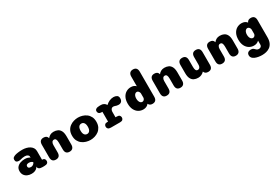

<svg xmlns="http://www.w3.org/2000/svg" viewBox="93 -2114 5384 3715"><g transform="rotate(-30 2785.5 -257.0)"><path d="M472.5 0Q427 0 403 -18Q379 -36 379 -67V-69.5Q372.5 -52 354.5 -34.2Q336.5 -16.5 306.5 -4.5Q276.5 7.5 233.5 7.5Q182 7.5 141 -11.2Q100 -30 76.2 -65.8Q52.5 -101.5 52.5 -153Q52.5 -208 82 -242Q111.5 -276 158 -291.8Q204.5 -307.5 255 -307.5Q287 -307.5 311 -301.5Q335 -295.5 349.8 -287.5Q364.5 -279.5 369 -273.5V-301Q369 -311 363 -320.2Q357 -329.5 346 -337Q335 -344.5 319.8 -349Q304.5 -353.5 286 -353.5Q258.5 -353.5 235.2 -349.5Q212 -345.5 193 -340Q180.5 -336.5 169.2 -334.2Q158 -332 143 -332Q111 -332 92.5 -347.2Q74 -362.5 74 -395.5Q74 -426.5 93.8 -442.2Q113.5 -458 139.5 -466.5Q164.5 -475 208.8 -481.2Q253 -487.5 304 -487.5Q352.5 -487.5 395.5 -476.2Q438.5 -465 471.2 -443.8Q504 -422.5 522.5 -391.5Q541 -360.5 541 -321V-128.5H542.5Q575 -128.5 592 -111.5Q609 -94.5 609 -64.5Q609 -34.5 587.8 -17.2Q566.5 0 517 0ZM369 -174.5Q365.5 -181.5 353.5 -188.8Q341.5 -196 325.2 -200.8Q309 -205.5 291.5 -205.5Q264 -205.5 245 -195Q226 -184.5 226 -158.5Q226 -141.5 234.2 -131.2Q242.5 -121 256.2 -116.8Q270 -112.5 286 -112.5Q309 -112.5 326 -121.8Q343 -131 354 -143Q365 -155 369 -164Z M1084 5Q988.5 5 988.5 -100V-253.5Q988.5 -300.5 976 -325.5Q963.5 -350.5 933.5 -350.5Q919 -350.5 907.8 -344.2Q896.5 -338 889 -326.5Q881.5 -315 877.5 -299.2Q873.5 -283.5 873.5 -264.5V-100Q873.5 5 778 5Q683 5 683 -100V-380Q683 -485 778 -485Q853 -485 868.5 -421.5L869 -419.5Q890.5 -449 923.8 -467.8Q957 -486.5 1002.5 -486.5Q1053.5 -486.5 1093.5 -467.5Q1133.5 -448.5 1156.2 -403.5Q1179 -358.5 1179 -281V-100Q1179 -49 1154.5 -22Q1130 5 1084 5Z M1548.5 10.5Q1501 10.5 1453 -3.5Q1405 -17.5 1364.8 -47.2Q1324.5 -77 1300.2 -124.5Q1276 -172 1276 -239Q1276 -306 1300.2 -353.2Q1324.5 -400.5 1364.8 -430Q1405 -459.5 1453 -473.5Q1501 -487.5 1548.5 -487.5Q1595.5 -487.5 1643.5 -473.5Q1691.5 -459.5 1731.5 -430Q1771.5 -400.5 1795.8 -353.2Q1820 -306 1820 -239Q1820 -172 1795.8 -124.5Q1771.5 -77 1731.5 -47.2Q1691.5 -17.5 1643.5 -3.5Q1595.5 10.5 1548.5 10.5ZM1548.5 -122.5Q1566.5 -122.5 1581 -129.8Q1595.5 -137 1606.2 -151.5Q1617 -166 1622.8 -187.8Q1628.5 -209.5 1628.5 -239Q1628.5 -268.5 1622.8 -290.2Q1617 -312 1606.2 -326.5Q1595.5 -341 1581 -348Q1566.5 -355 1548.5 -355Q1530.5 -355 1515.5 -348Q1500.5 -341 1489.8 -326.5Q1479 -312 1473.2 -290.2Q1467.5 -268.5 1467.5 -239Q1467.5 -209.5 1473.2 -187.8Q1479 -166 1489.8 -151.5Q1500.5 -137 1515.5 -129.8Q1530.5 -122.5 1548.5 -122.5Z M2183 -128.5H2212.5Q2254 -128.5 2271.5 -110.2Q2289 -92 2289 -64.5Q2289 -37 2271 -18.5Q2253 0 2212.5 0H2007Q1963.5 0 1944.8 -18.5Q1926 -37 1926 -64.5Q1926 -92 1943 -110.2Q1960 -128.5 1994 -128.5H2016.5V-347.5H1995Q1959.5 -347.5 1940.5 -365Q1921.5 -382.5 1921.5 -412Q1921.5 -443 1948.2 -459.5Q1975 -476 2026 -476H2059.5Q2092.5 -476 2120.2 -460.5Q2148 -445 2164.5 -418.5L2168.5 -412Q2202.5 -446 2248.2 -466.8Q2294 -487.5 2342 -487.5Q2383.5 -487.5 2415 -468.5Q2446.5 -449.5 2446.5 -402Q2446.5 -356.5 2423 -332Q2399.5 -307.5 2359.5 -307.5Q2334.5 -307.5 2318.8 -311.5Q2303 -315.5 2288.5 -321Q2277.5 -325 2267 -327.2Q2256.5 -329.5 2245 -329.5Q2225 -329.5 2211.2 -317.8Q2197.5 -306 2190.2 -287.5Q2183 -269 2183 -247.5Z M2935.5 5Q2873.5 5 2851.5 -43L2850 -46Q2830 -19 2799.2 -4.2Q2768.5 10.5 2728.5 10.5Q2670.5 10.5 2622.8 -18.5Q2575 -47.5 2547 -103.2Q2519 -159 2519 -239Q2519 -319 2547 -374.2Q2575 -429.5 2622.8 -458Q2670.5 -486.5 2728.5 -486.5Q2765 -486.5 2793 -475.2Q2821 -464 2840.5 -442.5V-657Q2840.5 -708 2865 -735Q2889.5 -762 2935.5 -762Q3031 -762 3031 -657V-100Q3031 5 2935.5 5ZM2840.5 -184.5V-281.5Q2839.5 -297 2832 -312.2Q2824.5 -327.5 2811.8 -338Q2799 -348.5 2782 -348.5Q2762 -348.5 2746 -335.2Q2730 -322 2720.5 -297.5Q2711 -273 2711 -239Q2711 -205.5 2720.5 -180.2Q2730 -155 2746 -141.2Q2762 -127.5 2782 -127.5Q2798 -127.5 2810.5 -135.5Q2823 -143.5 2830.8 -156.8Q2838.5 -170 2840.5 -184.5Z M3560 5Q3464.5 5 3464.5 -100V-253.5Q3464.5 -300.5 3452 -325.5Q3439.5 -350.5 3409.5 -350.5Q3395 -350.5 3383.8 -344.2Q3372.5 -338 3365 -326.5Q3357.5 -315 3353.5 -299.2Q3349.5 -283.5 3349.5 -264.5V-100Q3349.5 5 3254 5Q3159 5 3159 -100V-380Q3159 -485 3254 -485Q3329 -485 3344.5 -421.5L3345 -419.5Q3366.5 -449 3399.8 -467.8Q3433 -486.5 3478.5 -486.5Q3529.5 -486.5 3569.5 -467.5Q3609.5 -448.5 3632.2 -403.5Q3655 -358.5 3655 -281V-100Q3655 -49 3630.5 -22Q3606 5 3560 5Z M3872.5 -481Q3967.5 -481 3967.5 -376V-223Q3967.5 -176 3980 -150.8Q3992.5 -125.5 4022.5 -125.5Q4042.5 -125.5 4055.8 -136.5Q4069 -147.5 4075.8 -167.2Q4082.5 -187 4082.5 -212V-376Q4082.5 -481 4178 -481Q4273 -481 4273 -376V-96Q4273 8.5 4178 8.5Q4110 8.5 4090.5 -46L4089 -50Q4064.5 -23 4030.5 -6.2Q3996.5 10.5 3953.5 10.5Q3903 10.5 3863 -8.5Q3823 -27.5 3800 -72.5Q3777 -117.5 3777 -195V-376Q3777 -481 3872.5 -481Z M4798 5Q4702.5 5 4702.5 -100V-253.5Q4702.5 -300.5 4690 -325.5Q4677.5 -350.5 4647.5 -350.5Q4633 -350.5 4621.8 -344.2Q4610.5 -338 4603 -326.5Q4595.5 -315 4591.5 -299.2Q4587.5 -283.5 4587.5 -264.5V-100Q4587.5 5 4492 5Q4397 5 4397 -100V-380Q4397 -485 4492 -485Q4567 -485 4582.5 -421.5L4583 -419.5Q4604.5 -449 4637.8 -467.8Q4671 -486.5 4716.5 -486.5Q4767.5 -486.5 4807.5 -467.5Q4847.5 -448.5 4870.2 -403.5Q4893 -358.5 4893 -281V-100Q4893 -49 4868.5 -22Q4844 5 4798 5Z M5246.5 248.5Q5205 248.5 5164 241.5Q5123 234.5 5089 220Q5055 205.5 5034.8 182.2Q5014.5 159 5014.5 126Q5014.5 84.5 5039.5 64.8Q5064.5 45 5104 45Q5140.5 45 5160.2 60.5Q5180 76 5193 91Q5202.5 101.5 5216.2 107.5Q5230 113.5 5251.5 113.5Q5266.5 113.5 5280.5 107.2Q5294.5 101 5303.8 87.2Q5313 73.5 5313 51.5V-34.5Q5293 -13 5264.8 -1.2Q5236.5 10.5 5201 10.5Q5143 10.5 5095.2 -18.5Q5047.5 -47.5 5019.5 -103.2Q4991.5 -159 4991.5 -239Q4991.5 -319 5019.5 -374.2Q5047.5 -429.5 5095.2 -458Q5143 -486.5 5201 -486.5Q5241.5 -486.5 5271.5 -472.8Q5301.5 -459 5321.5 -432.5L5322.5 -435Q5344 -485.5 5408 -485.5Q5503.5 -485.5 5503.5 -381V0Q5503.5 75.5 5480.5 124.2Q5457.5 173 5419.8 200Q5382 227 5336.5 237.8Q5291 248.5 5246.5 248.5ZM5254.5 -127.5Q5270.5 -127.5 5283 -135.5Q5295.5 -143.5 5303.2 -156.8Q5311 -170 5313 -184.5V-281.5Q5312 -297 5304.5 -312.2Q5297 -327.5 5284.2 -338Q5271.5 -348.5 5254.5 -348.5Q5234.5 -348.5 5218.5 -335.2Q5202.5 -322 5193 -297.5Q5183.5 -273 5183.5 -239Q5183.5 -205.5 5193 -180.2Q5202.5 -155 5218.5 -141.2Q5234.5 -127.5 5254.5 -127.5Z"/></g></svg>

Font: Sono Monospace ExtraBold
Style: Regular
Weight: 800
Version: Version 2.112